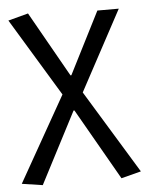

<svg xmlns="http://www.w3.org/2000/svg" viewBox="-54 -601 653 858"><g transform="rotate(-5 272.5 -172.0)"><path d="M10 199 226 -183 14 -533 104 -557 269 -265H273L414 -543H510L317 -184L545 190L456 213L273 -107H269L103 213Z"/></g></svg>

Font: Source Han Sans K Regular
Style: Regular
Weight: 400
Designer: Ryoko NISHIZUKA  (kana & ideographs); Paul D. Hunt (Latin, Greek & Cyrillic); Wenlong ZHANG  (bopomofo); Sandoll Communi
Foundry: Adobe Systems Incorporated
Version: Version 1.00 July 18, 2014, initial release